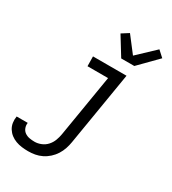

<svg xmlns="http://www.w3.org/2000/svg" viewBox="-285 -898 1118 1245"><g transform="rotate(30 274.0 -276.0)"><path d="M126 223Q102 223 78.5 220Q55 217 33.5 209Q12 201 -5.5 187.5Q-23 174 -35 155Q-47 136 -50.5 113Q-54 90 -50 66V65H33Q30 85 37 103Q44 121 59 131.5Q74 142 93 145.5Q112 149 132 149Q156 149 180.5 139Q205 129 222.5 109.5Q240 90 249 66Q258 42 262 18L339 -447H185L184 -520H435L344 30Q340 55 331.5 80.5Q323 106 308.5 129Q294 152 273 171Q252 190 227.5 202Q203 214 177.5 218.5Q152 223 126 223ZM349 -600 264 -738 316 -771 406 -654 534 -775 579 -734 447 -600Z"/></g></svg>

Font: Iosevka HT Extended
Style: Italic
Weight: 400
Width: 7
Italic angle: -9°
Monospace: yes
Designer: Belleve Invis
Foundry: Belleve Invis
Version: Version 32.3.0; ttfautohint (v1.8.4)